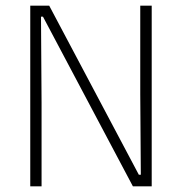

<svg xmlns="http://www.w3.org/2000/svg" viewBox="-20 -659 643 679"><path d="M87 -639H154L471 -41H478L476 -326.5V-639H516.5V0H450L132 -600H125L127 -296V0H87Z"/></svg>

Font: Anek Malayalam ExtraLight
Style: Regular
Weight: 250
Version: Version 1.003